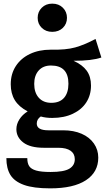

<svg xmlns="http://www.w3.org/2000/svg" viewBox="-20 -817 577 1055"><path d="M537 -501Q486 -483 384 -483Q433 -461 456.5 -428.5Q480 -396 480 -347Q480 -295 454.5 -255Q429 -215 380.5 -192Q332 -169 267 -169Q231 -169 204 -177Q182 -162 182 -138Q182 -101 246 -101H327Q385 -101 428.5 -82Q472 -63 496 -28.5Q520 6 520 49Q520 129 452 173.5Q384 218 256 218Q164 218 111.5 199Q59 180 37 144Q15 108 15 52H130Q130 80 140.5 96Q151 112 178.5 120Q206 128 258 128Q331 128 361 110Q391 92 391 58Q391 28 368 11.5Q345 -5 301 -5H221Q146 -5 108 -34Q70 -63 70 -107Q70 -135 86.5 -161Q103 -187 132 -205Q84 -230 61.5 -266.5Q39 -303 39 -354Q39 -411 67 -454Q95 -497 144.5 -520.5Q194 -544 258 -544Q342 -542 393.5 -556.5Q445 -571 505 -603ZM168 -356Q168 -308 193 -280Q218 -252 262 -252Q308 -252 332 -279.5Q356 -307 356 -357Q356 -457 260 -457Q217 -457 192.5 -429.5Q168 -402 168 -356ZM348 -719Q348 -686 325.5 -664Q303 -642 267 -642Q232 -642 209.5 -664Q187 -686 187 -719Q187 -752 209.5 -774.5Q232 -797 267 -797Q303 -797 325.5 -774.5Q348 -752 348 -719Z"/></svg>

Font: Fira Sans Medium
Style: Regular
Weight: 500
Designer: bBox Type GmbH & Carrois Corporate GbR & Edenspiekermann AG
Foundry: bBox Type GmbH & Carrois Corporate GbR & Edenspiekermann AG
Version: Version 4.301